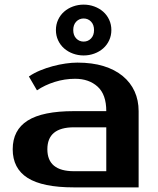

<svg xmlns="http://www.w3.org/2000/svg" viewBox="-20 -811 685 831"><path d="M185 -165Q185 -70 300 -70H440V-260H300Q185 -260 185 -165ZM440 -330Q440 -402 402.5 -436Q365 -470 305 -470Q260 -470 217 -456.5Q174 -443 140 -420L105 -480Q127 -495 153.5 -506Q180 -517 208 -524.5Q236 -532 263.5 -536Q291 -540 315 -540Q379 -540 428 -525Q477 -510 511 -482Q545 -454 562.5 -415.5Q580 -377 580 -330V0H300Q164 0 99.5 -41Q35 -82 35 -165Q35 -248 99.5 -289Q164 -330 300 -330ZM462 -681Q462 -657 452.5 -636.5Q443 -616 426.5 -601.5Q410 -587 388 -579Q366 -571 342 -571Q318 -571 296 -579Q274 -587 257.5 -601.5Q241 -616 231.5 -636.5Q222 -657 222 -681Q222 -705 231.5 -725.5Q241 -746 257.5 -760.5Q274 -775 296 -783Q318 -791 342 -791Q366 -791 388 -783Q410 -775 426.5 -760.5Q443 -746 452.5 -725.5Q462 -705 462 -681ZM387 -681Q387 -704 374 -717.5Q361 -731 342 -731Q323 -731 310 -717.5Q297 -704 297 -681Q297 -658 310 -644.5Q323 -631 342 -631Q361 -631 374 -644.5Q387 -658 387 -681Z"/></svg>

Font: Prosto One
Style: Regular
Weight: 400
Designer: Pavel Emelyanov and Jovanny lemonad
Foundry: Pavel Emelyanov and Jovanny Lemonad
Version: Version 1.001